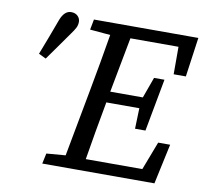

<svg xmlns="http://www.w3.org/2000/svg" viewBox="-77 -769 916 853"><g transform="rotate(10 381.0 -342.5)"><path d="M167 0 177 -47 263 -54 320 -360Q344 -488 365 -615L273 -623L282 -670H753L728 -492H673V-616H456L409 -367H556L590 -461H637L593 -224H546L549 -317H400L399 -311Q375 -182 354 -53H609L658 -181H712L673 0ZM68 -478Q84 -519 99.5 -560Q115 -601 130 -642Q147 -685 177 -685Q196 -685 207 -674Q218 -663 218 -648Q218 -633 211.5 -620.5Q205 -608 191 -589Q169 -558 146.5 -526Q124 -494 101 -462Z"/></g></svg>

Font: Source Serif 4 SmText
Style: Italic
Weight: 400
Italic angle: -12°
Designer: Frank Grießhammer
Foundry: Adobe
Version: Version 4.005;hotconv 1.1.0;makeotfexe 2.6.0